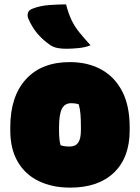

<svg xmlns="http://www.w3.org/2000/svg" viewBox="-20 -846 640 878"><path d="M299 -562Q382 -562 443.5 -528Q505 -494 539 -428Q573 -362 573 -264V-250Q573 -126 501.5 -57Q430 12 301 12Q219 12 157 -18Q95 -48 61 -106.5Q27 -165 27 -250V-264Q27 -405 98.5 -483.5Q170 -562 299 -562ZM305 -374Q276 -374 263 -348.5Q250 -323 250 -263V-250Q250 -204 257 -182Q265 -179 274.5 -177.5Q284 -176 299 -176Q325 -176 337.5 -193.5Q350 -211 350 -251V-264Q350 -300 348 -324Q346 -348 340 -369Q326 -374 305 -374ZM282 -826Q293 -784 307 -754.5Q321 -725 342.5 -698.5Q364 -672 394 -639Q370 -629 338 -626Q306 -623 284 -623Q260 -623 242.5 -626.5Q225 -630 211 -639Q176 -663 151 -692.5Q126 -722 109 -762Q104 -775 108 -787.5Q112 -800 128 -806Q163 -820 205.5 -823Q248 -826 282 -826Z"/></svg>

Font: Recursive Mn Csl St XBk
Style: Regular
Weight: 1000
Monospace: yes
Version: Version 1.079;hotconv 1.0.112;makeotfexe 2.5.65598; ttfautoh